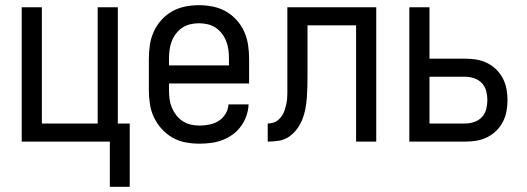

<svg xmlns="http://www.w3.org/2000/svg" viewBox="-20 -548 2040 743"><path d="M405 175V0H64V-520H142V-70H358V-520H436V-70H482V175Z M752 8Q725 8 698 3Q671 -2 647.5 -15.5Q624 -29 605.5 -49.5Q587 -70 575.5 -94.5Q564 -119 560 -146Q556 -173 556 -200V-320Q556 -347 560 -374Q564 -401 575 -425.5Q586 -450 604.5 -470.5Q623 -491 646 -504Q669 -517 696 -522.5Q723 -528 750 -528Q777 -528 804 -522.5Q831 -517 854 -504Q877 -491 895.5 -470.5Q914 -450 925 -425.5Q936 -401 940 -374Q944 -347 944 -320V-225H634V-200Q634 -183 636 -166Q638 -149 644.5 -133Q651 -117 661.5 -103Q672 -89 686.5 -79.5Q701 -70 718 -66Q735 -62 752 -62Q771 -62 790.5 -66Q810 -70 826 -80Q842 -90 852.5 -107Q863 -124 864 -144H942Q941 -121 933.5 -99.5Q926 -78 912.5 -59.5Q899 -41 880.5 -27.5Q862 -14 841 -6Q820 2 797 5Q774 8 752 8ZM866 -295V-320Q866 -337 864 -354Q862 -371 856 -387Q850 -403 839.5 -417Q829 -431 815 -440.5Q801 -450 784 -454Q767 -458 750 -458Q733 -458 716 -454Q699 -450 685 -440.5Q671 -431 660.5 -417Q650 -403 644 -387Q638 -371 636 -354Q634 -337 634 -320V-295Z M1016 0V-70Q1027 -70 1038 -73.5Q1049 -77 1057.5 -84.5Q1066 -92 1072 -101.5Q1078 -111 1081.5 -121.5Q1085 -132 1087.5 -143Q1090 -154 1091 -165Q1092 -176 1092 -187Q1092 -198 1092 -209V-520H1436V0H1358V-450H1170V-256Q1170 -235 1169.5 -213.5Q1169 -192 1167.5 -170.5Q1166 -149 1162 -127.5Q1158 -106 1150 -86Q1142 -66 1129 -48.5Q1116 -31 1098.5 -19Q1081 -7 1059.5 -3.5Q1038 0 1016 0Z M1564 0V-520H1642V-321H1780Q1802 -321 1823.5 -317.5Q1845 -314 1864.5 -304.5Q1884 -295 1900 -279.5Q1916 -264 1926 -244.5Q1936 -225 1940 -203.5Q1944 -182 1944 -161Q1944 -139 1940 -117.5Q1936 -96 1926 -76.5Q1916 -57 1900 -41.5Q1884 -26 1864.5 -16.5Q1845 -7 1823.5 -3.5Q1802 0 1780 0ZM1642 -70H1780Q1798 -70 1815.5 -76Q1833 -82 1845 -95Q1857 -108 1861.5 -125.5Q1866 -143 1866 -161Q1866 -178 1861.5 -195.5Q1857 -213 1845 -226Q1833 -239 1815.5 -245Q1798 -251 1780 -251H1642Z"/></svg>

Font: Iosevka Curly
Style: Regular
Weight: 400
Monospace: yes
Designer: Belleve Invis
Foundry: Belleve Invis
Version: Version 22.1.2; ttfautohint (v1.8.4)